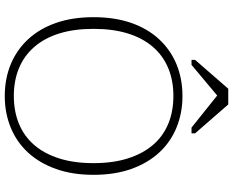

<svg xmlns="http://www.w3.org/2000/svg" viewBox="-106 -854 977 805"><g transform="rotate(90 382.5 -451.5)"><path d="M383 17Q310 17 249.5 -8Q189 -33 144.5 -81Q100 -129 76 -198Q52 -267 52 -355Q52 -444 76 -513Q100 -582 144.5 -630Q189 -678 249.5 -703Q310 -728 383 -728Q454 -728 515 -703Q576 -678 620 -630Q664 -582 688.5 -513Q713 -444 713 -355Q713 -267 688.5 -198Q664 -129 620 -81Q576 -33 515 -8Q454 17 383 17ZM382 -21Q447 -21 499 -42.5Q551 -64 587.5 -106Q624 -148 644 -210.5Q664 -273 664 -355Q664 -437 644 -499.5Q624 -562 587.5 -604.5Q551 -647 499 -668.5Q447 -690 382 -690Q318 -690 266 -668.5Q214 -647 177 -604.5Q140 -562 120.5 -499.5Q101 -437 101 -355Q101 -273 120.5 -211Q140 -149 177 -106.5Q214 -64 266 -42.5Q318 -21 382 -21ZM418 -920H352L231 -781V-766H252L400 -890H360L515 -766H539V-781Z"/></g></svg>

Font: Roboto Serif Thin
Style: Regular
Weight: 250
Designer: Greg Gazdowicz
Foundry: Commercial Type
Version: Version 1.004